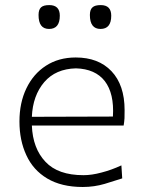

<svg xmlns="http://www.w3.org/2000/svg" viewBox="-20 -736 568 766"><path d="M310 10C341 10 370 5.7 397.6 -2.4C424.8 -10.5 448.1 -18.1 467.6 -24.3L464.3 -76.2C437.6 -63.8 411 -54.3 384.8 -47.6C358.6 -40.5 334.8 -37.1 313.3 -37.1C245.2 -37.1 194.8 -54.8 161.4 -90.5C127.6 -126.2 109.5 -174.3 107.1 -235.2H473.3C474.8 -244.8 476.2 -254.3 476.7 -264.3C477.1 -274.3 477.1 -284.8 477.1 -296.7C477.1 -363.8 459.5 -415.2 424.8 -451.9C390 -488.6 342.4 -506.7 281.9 -506.7C236.7 -506.7 197.1 -495.7 163.3 -473.8C129.5 -451.9 103.8 -421.9 85.2 -383.3C66.7 -344.8 57.6 -301 57.6 -251.4C57.6 -201 66.7 -156.2 85.2 -116.7C103.3 -77.1 131 -46.2 168.6 -23.8C206.2 -1.4 253.3 10 310 10ZM430.5 -271 107.1 -270C109.5 -326.7 126.2 -372.9 156.7 -408.6C187.1 -443.8 229 -461.9 282.9 -463.3C334.3 -461.9 372.9 -444.8 398.1 -412.4C423.3 -379.5 434.3 -332.4 430.5 -271ZM175.7 -620.5C204.3 -620.5 218.6 -638.1 218.6 -673.3C218.6 -701.4 204.8 -715.7 176.7 -715.7C161.4 -715.7 150.5 -712.9 143.8 -706.7C137.1 -700.5 133.8 -690.5 133.8 -676.2C133.8 -639 147.6 -620.5 175.7 -620.5ZM381 -620.5C409.5 -620.5 423.8 -638.1 423.8 -673.3C423.8 -701.4 410 -715.7 381.9 -715.7C366.7 -715.7 355.7 -712.9 349 -706.7C341.9 -700.5 338.6 -690.5 338.6 -676.2C338.6 -639 352.9 -620.5 381 -620.5Z"/></svg>

Font: Pinar Light
Style: Regular
Weight: 300
Designer: Amin Abedi
Version: Version 2.00;September 9, 2021;FontCreator 13.0.0.2683 64-bi